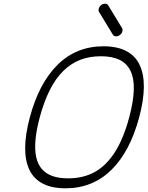

<svg xmlns="http://www.w3.org/2000/svg" viewBox="-20 -1020 799 1040"><path d="M195.3 -384.5Q176.8 -315.2 172.1 -261.2Q167.5 -207.3 176.3 -168.1Q185.1 -128.9 207.6 -103.5Q230.2 -78.1 265.4 -66Q300.5 -54 349.1 -54Q430.7 -54 492.9 -88.1Q555.2 -122.3 602.2 -195.8Q649.2 -269.3 679.9 -384.5Q703.1 -471.2 704.8 -533.9Q706.5 -596.7 686.6 -636.8Q666.7 -677 627.1 -696.2Q587.4 -715.3 526.4 -715.3Q465.3 -715.3 415.3 -696.2Q365.2 -677 323.9 -636.8Q282.5 -596.7 250.5 -533.8Q218.5 -470.9 195.3 -384.5ZM141.6 -384.5Q191.4 -570.6 292.7 -669.9Q394 -769.3 540.8 -769.3Q614.5 -769.3 663.7 -743.7Q712.9 -718 736.3 -668.7Q759.8 -619.4 759.2 -548.1Q758.5 -476.8 733.9 -384.5Q684.1 -198.5 582.8 -99.2Q481.4 0 334.7 0Q261 0 211.8 -25.5Q162.6 -51 139.2 -100.3Q115.7 -149.7 116.3 -220.9Q116.9 -292.2 141.6 -384.5ZM566.4 -990.7 641.1 -867.7Q646 -859.4 642.3 -848.3Q638.7 -837.2 628.4 -829.8Q618.2 -822.5 607.2 -823.2Q596.2 -824 591.3 -832.3L516.6 -955.3Q511.7 -963.6 515.4 -974.9Q519 -986.1 529.3 -993.4Q539.6 -1000.7 550.5 -999.9Q561.5 -999 566.4 -990.7Z"/></svg>

Font: Tecnico
Style: FinoInclinado
Weight: 400
Italic angle: -15°
Version: Version 1.3